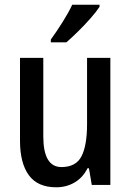

<svg xmlns="http://www.w3.org/2000/svg" viewBox="-20 -786 557 816"><path d="M449 -540V0H370L358 -71H352Q332 -31 297 -10.5Q262 10 219 10Q140 10 102.5 -41.5Q65 -93 65 -188V-540H164V-207Q164 -76 241 -76Q303 -76 326.5 -122Q350 -168 350 -259V-540ZM403 -757Q390 -737 365 -708.5Q340 -680 312 -652.5Q284 -625 262 -606H196V-618Q222 -654 246.5 -693Q271 -732 287 -766H403Z"/></svg>

Font: Noto Sans Khmer Condensed Medium
Style: Regular
Weight: 500
Width: 3
Designer: Danh Hong and the Monotype Design Team
Foundry: Monotype Imaging Inc.
Version: Version 2.004; ttfautohint (v1.8.4.7-5d5b)